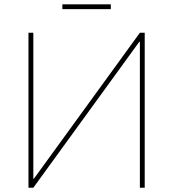

<svg xmlns="http://www.w3.org/2000/svg" viewBox="-20 -881 813 901"><path d="M136.4 -727.3V-42.6H139.2L636.4 -727.3H659.1V0H636.4V-684.7H633.5L136.4 0H113.6V-727.3ZM272.7 -838.1V-860.8H500V-838.1Z"/></svg>

Font: Inter P Thin
Style: Regular
Weight: 100
Designer: Rasmus Andersson
Foundry: rsms
Version: Version 3.018;git-588b23468